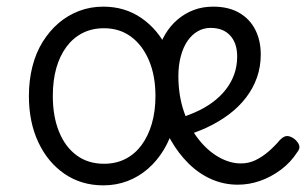

<svg xmlns="http://www.w3.org/2000/svg" viewBox="-20 -539 921 578"><path d="M291 19Q225 19 174.5 -15.5Q124 -50 95.5 -110.5Q67 -171 67 -250Q67 -297 77.5 -338.5Q88 -380 108.5 -413Q129 -446 156.5 -469.5Q184 -493 218 -506Q252 -519 291 -519Q356 -519 406 -484.5Q456 -450 485.5 -389Q515 -328 515 -250Q515 -203 504 -162Q493 -121 473 -88Q453 -55 425.5 -31Q398 -7 364 6Q330 19 291 19ZM293 -46Q329 -46 357.5 -60.5Q386 -75 406 -102Q426 -129 437 -166.5Q448 -204 448 -250Q448 -311 428.5 -357Q409 -403 374.5 -428.5Q340 -454 293 -454Q257 -454 228.5 -439.5Q200 -425 180 -398Q160 -371 149.5 -334Q139 -297 139 -250Q139 -189 157.5 -143Q176 -97 210.5 -71.5Q245 -46 293 -46ZM696 17Q654 17 616.5 0.5Q579 -16 548 -46.5Q517 -77 494 -117.5Q471 -158 458.5 -207Q446 -256 446 -309Q446 -346 454 -378Q462 -410 477.5 -436Q493 -462 515 -480.5Q537 -499 563.5 -509Q590 -519 622 -519Q668 -519 700 -500.5Q732 -482 748.5 -449.5Q765 -417 765 -375Q765 -338 753.5 -305.5Q742 -273 720.5 -245Q699 -217 669 -194.5Q639 -172 602.5 -155Q566 -138 524 -127L510 -180Q540 -189 567.5 -201Q595 -213 618.5 -230Q642 -247 659 -268.5Q676 -290 685 -315Q694 -340 694 -369Q694 -409 673 -432Q652 -455 614 -455Q593 -455 575.5 -445Q558 -435 545 -416.5Q532 -398 524.5 -370.5Q517 -343 517 -310Q517 -252 533.5 -203.5Q550 -155 577.5 -120Q605 -85 638.5 -66Q672 -47 705 -47Q729 -47 749.5 -57Q770 -67 788.5 -83Q807 -99 823 -118Q835 -130 845 -129.5Q855 -129 866 -121Q877 -112 880.5 -102Q884 -92 875 -81Q855 -50 825.5 -28Q796 -6 763 5.5Q730 17 696 17Z"/></svg>

Font: Playwrite BR Light
Style: Regular
Weight: 300
Version: Version 1.003